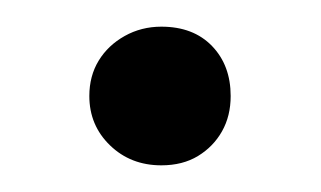

<svg xmlns="http://www.w3.org/2000/svg" viewBox="-20 -349 241 144"><path d="M101 -225Q78 -225 62.5 -240Q47 -255 47 -277Q47 -292 54 -303.5Q61 -315 73.5 -322Q86 -329 101 -329Q125 -329 139 -314.5Q153 -300 153 -277Q153 -262 146.5 -250.5Q140 -239 128.5 -232Q117 -225 101 -225Z"/></svg>

Font: Mona Sans ExtraLight Light
Style: Regular
Weight: 300
Version: Version 2.000